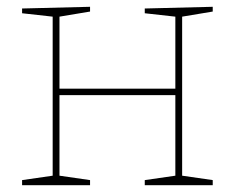

<svg xmlns="http://www.w3.org/2000/svg" viewBox="-20 -545 691 565"><path d="M606 -525V-511L516 -496V-28L606 -15V0H406V-15L496 -28V-265H155V-28L245 -15V0H45V-15L135 -28V-496L45 -506V-520L245 -525V-511L155 -496V-284H496V-496L406 -506V-520Z"/></svg>

Font: Bitter Pro Thin
Style: Regular
Weight: 250
Designer: Sol Matas, and Bitter project Authors
Foundry: Sol Matas
Version: Version 1.010